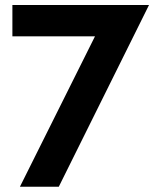

<svg xmlns="http://www.w3.org/2000/svg" viewBox="-20 -603 602 750"><path d="M351 -461H28.4V-583.5H562.1L209.6 126.5H57.8Z"/></svg>

Font: Raleway Thin
Style: Regular
Weight: 100
Designer: Matt McInerney, Pablo Impallari, Rodrigo Fuenzalida
Foundry: Matt McInerney, Pablo Impallari, Rodrigo Fuenzalida
Version: Version 4.026